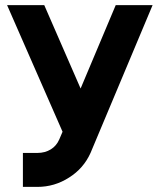

<svg xmlns="http://www.w3.org/2000/svg" viewBox="-20 -520 625 752"><path d="M7.7 -500 225 -4 212.3 25.7Q201.3 51.3 179 65Q156.3 79 126.3 79H69.7V212H126.3Q193.7 212 250.7 175.3Q307.3 139.7 334.7 78.7L577.7 -500H433.3L295.7 -173.3L153.3 -500Z"/></svg>

Font: Unageo Variable
Style: Regular
Weight: 300
Designer: Richard Sepsi
Foundry: Richard Sepsi
Version: Version 2.200